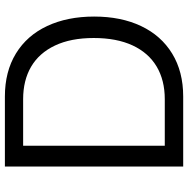

<svg xmlns="http://www.w3.org/2000/svg" viewBox="-12 -757 769 785"><g transform="rotate(-90 372.5 -364.5)"><path d="M84 -729H370.3Q472.4 -729 546.2 -683.9Q620 -638.7 658.6 -556.2Q697.3 -473.7 697.3 -364Q697.3 -254.3 658.5 -172.3Q619.7 -90.3 545.9 -45.1Q472.1 0 370.3 0H84ZM609.6 -365.9Q609.6 -459.4 578.8 -524.3Q548 -589.1 492.2 -621.8Q436.4 -654.4 359.6 -654.4H169.1V-75.3H359.6Q436.9 -75.3 493 -108.6Q549.1 -142 579.4 -207.1Q609.6 -272.3 609.6 -365.9Z"/></g></svg>

Font: Mona Sans VF XLt
Style: Regular
Weight: 200
Designer: Deni Anggara
Foundry: GitHub
Version: Version 2.000;Glyphs 3.2.3 (3260)